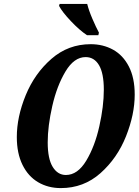

<svg xmlns="http://www.w3.org/2000/svg" viewBox="-20 -951 709 982"><path d="M66 -250Q66 -353 111.5 -464Q157 -575 243 -650Q329 -725 444 -725Q507 -725 558 -697Q609 -669 639 -611Q669 -553 669 -467Q669 -366 624.5 -254Q580 -142 494 -65.5Q408 11 291 11Q226 11 175 -19Q124 -49 95 -108Q66 -167 66 -250ZM511 -492Q511 -576 486.5 -617.5Q462 -659 418 -659Q359 -659 315 -585.5Q271 -512 247.5 -409Q224 -306 224 -223Q224 -139 249.5 -97.5Q275 -56 317 -56Q377 -56 421 -129Q465 -202 488 -305Q511 -408 511 -492ZM282 -921 285 -931H426Q434 -898 452.5 -855Q471 -812 486 -784L483 -771H425Q387 -796 342.5 -843Q298 -890 282 -921Z"/></svg>

Font: Noto Serif CondExtraBold
Style: Italic
Weight: 800
Width: 3
Italic angle: -12°
Designer: Monotype Design Team
Foundry: Monotype Imaging Inc.
Version: Version 1.001